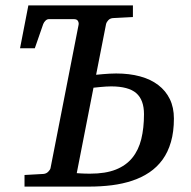

<svg xmlns="http://www.w3.org/2000/svg" viewBox="-20 -691 709 711"><path d="M513.2 -268.1Q513.2 -321.3 484.4 -346.2Q455.6 -371.1 391.1 -371.1Q382.8 -371.1 371.8 -370.4Q360.8 -369.6 350.6 -368.7Q338.4 -367.2 326.2 -366.2L264.2 -49.8Q271.5 -49.3 279.8 -48.8Q286.6 -48.3 295.4 -48.1Q304.2 -47.9 314 -47.9Q370.6 -47.9 408.7 -63Q446.8 -78.1 470 -106.7Q493.2 -135.3 503.2 -176Q513.2 -216.8 513.2 -268.1ZM624 -252Q624 -203.1 613 -165.3Q602.1 -127.4 581.8 -99.6Q561.5 -71.8 533.2 -52.7Q504.9 -33.7 470 -22Q435.1 -10.3 394.5 -5.1Q354 0 310.1 0H70.8V-43L141.1 -46.9Q151.4 -47.9 158.4 -54.9Q165.5 -62 167 -67.9L271 -599.1Q272.5 -606 268.8 -613Q265.1 -620.1 253.9 -620.1H161.1Q154.3 -620.1 148.7 -614.7Q143.1 -609.4 140.1 -602.1L108.9 -512.2H54.2L85 -670.9H472.2V-627.9L397.9 -624Q387.2 -623 380.9 -616Q374.5 -608.9 373 -603L335.9 -414.1Q348.6 -415 361.8 -416.5Q373 -417.5 386 -418.2Q398.9 -418.9 410.2 -418.9Q459 -418.9 498.5 -408.2Q538.1 -397.5 565.9 -376.2Q593.8 -355 608.9 -324Q624 -293 624 -252Z"/></svg>

Font: Charis SIL Cyr
Style: Italic
Weight: 400
Italic angle: -11°
Foundry: SIL International
Version: Version 5.000